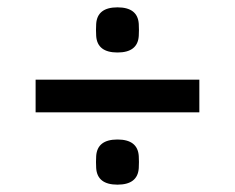

<svg xmlns="http://www.w3.org/2000/svg" viewBox="-20 -559 640 523"><path d="M300 -416Q245 -416 242 -461Q241 -477 242 -494Q245 -539 300 -539Q355 -539 358 -494Q359 -477 358 -461Q355 -416 300 -416ZM77 -253V-342H523V-253ZM300 -56Q245 -56 242 -101Q241 -118 242 -134Q245 -179 300 -179Q355 -179 358 -134Q359 -118 358 -101Q355 -56 300 -56Z"/></svg>

Font: Kreadon Light
Style: Bold
Weight: 600
Designer: Reiya WATANABE
Foundry: StudioGnu
Version: Version 1.003; ttfautohint (v1.8.4.7-5d5b);gftools[0.9.32]